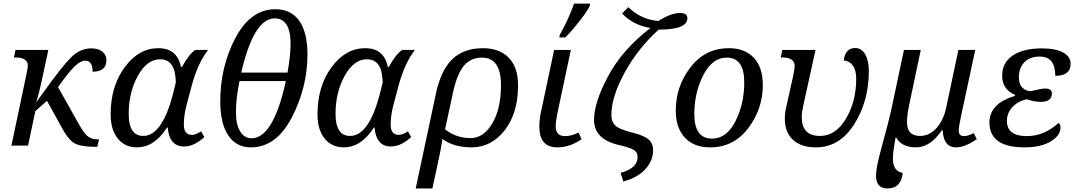

<svg xmlns="http://www.w3.org/2000/svg" viewBox="-20 -816 6031 1076"><path d="M499 -414.1Q499 -476.1 457 -476.1Q432.6 -476.1 399.9 -445.6Q367.2 -415 305.2 -328.1L424.8 -115.2Q452.6 -65.4 474.4 -50.3Q496.1 -35.2 523.9 -35.2H535.2L524.9 6.8H515.1Q444.3 6.8 406.5 -8.5Q368.7 -23.9 330.1 -94.2L243.2 -251L178.2 -193.8L137.2 0H43.9L127 -394Q136.2 -438 136.2 -446.8Q136.2 -494.1 65.9 -494.1H58.1L66.9 -536.1H251L210 -346.2Q197.8 -289.6 183.1 -243.2L272.9 -366.2Q356.9 -480.5 399.2 -512.7Q441.4 -544.9 492.2 -544.9Q531.2 -544.9 553.7 -526.6Q576.2 -508.3 576.2 -479Q576.2 -414.1 499 -414.1Z M919.9 -101.1H916Q845.2 9.8 747.1 9.8Q679.7 9.8 639.9 -40Q600.1 -89.8 600.1 -174.8Q600.1 -332.5 678.7 -439.2Q757.3 -545.9 867.2 -545.9Q973.1 -545.9 994.1 -440.9H1000Q1036.6 -509.3 1074.2 -536.1H1146Q1089.4 -463.4 1055.2 -338.9L1025.9 -229Q1010.3 -170.4 1010.3 -117.2Q1010.3 -60.1 1056.2 -60.1Q1076.2 -60.1 1106.9 -80.1L1125 -47.9Q1067.9 4.9 1011.2 4.9Q929.2 4.9 919.9 -101.1ZM949.2 -288.1 964.8 -351.1Q966.8 -358.4 961.4 -398.2Q956.1 -438 935.1 -460.9Q914.1 -483.9 877 -483.9Q804.2 -483.9 752.7 -391.4Q701.2 -298.8 701.2 -178.2Q701.2 -54.2 783.2 -54.2Q887.7 -54.2 949.2 -288.1Z M1214.4 -248Q1214.4 -442.4 1299.3 -603.3Q1384.3 -764.2 1522.9 -764.2Q1611.8 -764.2 1657.5 -698.7Q1703.1 -633.3 1703.1 -511.2Q1703.1 -327.6 1616 -158.9Q1528.8 9.8 1386.2 9.8Q1304.2 9.8 1259.3 -56.9Q1214.4 -123.5 1214.4 -248ZM1332 -409.2H1591.3Q1608.4 -503.9 1608.4 -570.8Q1608.4 -712.9 1519 -712.9Q1402.3 -712.9 1332 -409.2ZM1582 -361.8H1322.3Q1302.2 -264.2 1302.2 -189Q1302.2 -117.2 1326.2 -79.1Q1350.1 -41 1389.2 -41Q1511.7 -41 1582 -361.8Z M2079.1 -101.1H2075.2Q2004.4 9.8 1906.2 9.8Q1838.9 9.8 1799.1 -40Q1759.3 -89.8 1759.3 -174.8Q1759.3 -332.5 1837.9 -439.2Q1916.5 -545.9 2026.4 -545.9Q2132.3 -545.9 2153.3 -440.9H2159.2Q2195.8 -509.3 2233.4 -536.1H2305.2Q2248.5 -463.4 2214.4 -338.9L2185.1 -229Q2169.4 -170.4 2169.4 -117.2Q2169.4 -60.1 2215.3 -60.1Q2235.4 -60.1 2266.1 -80.1L2284.2 -47.9Q2227.1 4.9 2170.4 4.9Q2088.4 4.9 2079.1 -101.1ZM2108.4 -288.1 2124 -351.1Q2126 -358.4 2120.6 -398.2Q2115.2 -438 2094.2 -460.9Q2073.2 -483.9 2036.1 -483.9Q1963.4 -483.9 1911.9 -391.4Q1860.4 -298.8 1860.4 -178.2Q1860.4 -54.2 1942.4 -54.2Q2046.9 -54.2 2108.4 -288.1Z M2459.5 -37.1Q2457 -23.4 2453.6 -1Q2450.2 22 2444.3 48.8L2403.3 240.2H2309.6L2423.3 -293Q2451.2 -423.3 2515.1 -484.6Q2579.1 -545.9 2686.5 -545.9Q2779.3 -545.9 2831.3 -492.2Q2883.3 -438.5 2883.3 -337.9Q2883.3 -181.6 2808.3 -85.9Q2733.4 9.8 2623.5 9.8Q2522.9 9.8 2459.5 -37.1ZM2474.1 -90.8Q2537.6 -42 2617.2 -42Q2689.9 -42 2738.8 -124.3Q2787.6 -206.5 2787.6 -337.9Q2787.6 -493.2 2681.2 -493.2Q2618.2 -493.2 2579.6 -447.3Q2541 -401.4 2517.6 -293Z M3179.2 -536.1 3106.4 -193.8Q3094.2 -136.2 3094.2 -107.9Q3094.2 -53.2 3147.5 -53.2Q3182.6 -53.2 3222.2 -73.2L3239.3 -36.1Q3174.3 9.8 3103 9.8Q3002.4 9.8 3002.4 -106.9Q3002.4 -144.5 3012.2 -190.9L3085.4 -536.1ZM3117.2 -621.1Q3140.1 -660.6 3163.6 -712.4Q3187 -764.2 3196.8 -795.9H3287.1L3285.2 -784.2Q3274.9 -758.3 3229.7 -700.4Q3184.6 -642.6 3147.9 -606H3114.7Z M3625 -659.2Q3530.8 -673.8 3466.3 -740.2L3501 -775.9Q3571.3 -707 3669.4 -698.2Q3740.2 -743.2 3791 -743.2Q3832 -743.2 3832 -713.9Q3832 -649.9 3671.4 -649.9Q3555.7 -545.9 3481 -409.7Q3406.2 -273.4 3406.2 -170.9Q3406.2 -134.3 3428.2 -112.5Q3450.2 -90.8 3531.2 -70.8Q3588.4 -56.6 3614.3 -34.7Q3640.1 -12.7 3640.1 25.9Q3640.1 84.5 3596.4 132.3Q3552.7 180.2 3473.1 201.2L3458 152.8Q3553.2 127 3553.2 64Q3553.2 37.1 3531.5 23.9Q3509.8 10.7 3450.2 -2.9Q3309.1 -34.7 3309.1 -144Q3309.1 -241.7 3388.2 -389.6Q3467.3 -537.6 3625 -659.2Z M4064.9 -545.9Q4153.3 -545.9 4204.1 -492.7Q4254.9 -439.5 4254.9 -338.9Q4254.9 -205.6 4173.3 -97.9Q4091.8 9.8 3959 9.8Q3868.7 9.8 3817.9 -44.9Q3767.1 -99.6 3767.1 -196.8Q3767.1 -331.5 3849.4 -438.7Q3931.6 -545.9 4064.9 -545.9ZM3970.2 -39.1Q4052.7 -39.1 4101.8 -137Q4150.9 -234.9 4150.9 -354Q4150.9 -493.2 4053.2 -493.2Q3971.7 -493.2 3921.4 -395Q3871.1 -296.9 3871.1 -176.8Q3871.1 -39.1 3970.2 -39.1Z M4481.4 -223.1Q4473.1 -185.5 4473.1 -160.2Q4473.1 -54.2 4575.2 -54.2Q4663.6 -54.2 4720.9 -150.9Q4778.3 -247.6 4778.3 -374Q4778.3 -467.8 4708.5 -478Q4717.8 -546.9 4772.5 -546.9Q4808.1 -546.9 4828.6 -511.7Q4849.1 -476.6 4849.1 -417Q4849.1 -249 4767.1 -119.6Q4685.1 9.8 4553.2 9.8Q4469.2 9.8 4423.8 -32.5Q4378.4 -74.7 4378.4 -149.9Q4378.4 -183.1 4385.3 -211.9L4424.3 -387.2Q4433.1 -426.8 4433.1 -446.8Q4433.1 -494.1 4363.3 -494.1H4355.5L4364.3 -536.1H4550.3Z M5000 -48.8Q4983.9 34.2 4983.9 71.8Q4983.9 144.5 5039.1 152.8Q5029.8 240.2 4954.1 240.2Q4889.2 240.2 4889.2 168Q4889.2 123.5 4918.9 16.6Q4961.4 -136.7 4980 -225.1L5045.9 -536.1H5140.1L5074.2 -223.1Q5063 -169.9 5063 -130.9Q5063 -54.2 5136.2 -54.2Q5188 -54.2 5228 -98.1Q5268.1 -142.1 5283.2 -215.8L5351.1 -536.1H5445.3L5365.2 -162.1Q5353 -105 5353 -85Q5353 -53.2 5382.3 -53.2Q5403.8 -53.2 5437 -69.8L5454.1 -36.1Q5387.7 9.8 5337.9 9.8Q5267.1 9.8 5263.2 -85.9H5258.3Q5193.4 9.8 5113.3 9.8Q5030.8 9.8 5000 -48.8Z M5668 -278.8 5668.9 -284.2Q5596.2 -314.9 5596.2 -392.1Q5596.2 -464.8 5655.5 -504.9Q5714.8 -544.9 5818.4 -544.9Q5896 -544.9 5938 -521.7Q5980 -498.5 5980 -459Q5980 -391.1 5894 -391.1Q5894 -499 5807.1 -499Q5750.5 -499 5720.2 -466.6Q5689.9 -434.1 5689.9 -383.8Q5689.9 -343.8 5709.7 -324.5Q5729.5 -305.2 5757.3 -305.2Q5757.8 -305.2 5776.4 -309.6Q5819.3 -319.8 5836.9 -319.8Q5875 -319.8 5875 -293Q5875 -245.1 5813 -245.1Q5775.9 -245.1 5732.9 -259.8Q5685.1 -249 5654.1 -216.3Q5623 -183.6 5623 -138.2Q5623 -53.2 5733.9 -53.2Q5832.5 -53.2 5912.1 -127Q5923.3 -119.6 5923.3 -102.1Q5923.3 -56.6 5868.4 -23.4Q5813.5 9.8 5721.2 9.8Q5524.9 9.8 5524.9 -129.9Q5524.9 -235.8 5668 -278.8Z"/></svg>

Font: Droid Serif
Style: Italic
Weight: 400
Italic angle: -12°
Designer: Monotype Design team
Foundry: Monotype Imaging Inc.
Version: Version 1.03